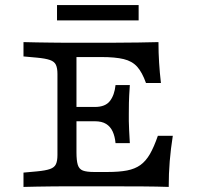

<svg xmlns="http://www.w3.org/2000/svg" viewBox="-20 -737 792 757"><path d="M235.5 -2.4Q211.3 -2.4 182.7 -2Q154 -1.6 125.4 -1.2Q96.8 -0.8 72.6 0V-56.5L125.8 -61.3Q159.7 -64.5 177 -70.6Q194.4 -76.6 200.4 -89.5Q206.5 -102.4 206.5 -125.8V-445.2Q206.5 -468.5 200.4 -481.5Q194.4 -494.4 177 -500.4Q159.7 -506.5 125.8 -509.7L72.6 -514.5V-571Q96.8 -570.2 125.4 -569.8Q154 -569.4 182.7 -569Q211.3 -568.5 235.5 -568.5H245.2H420.2Q479.8 -568.5 525 -569.4Q570.2 -570.2 604.8 -571Q604.8 -529 607.3 -489.9Q609.7 -450.8 614.5 -409.7H555.6Q540.3 -452.4 520.6 -474.2Q500.8 -496 467.7 -504Q434.7 -512.1 378.2 -512.1H281.5V-136.3Q281.5 -104 286.7 -87.1Q291.9 -70.2 306.9 -64.5Q321.8 -58.9 350.8 -58.9H404Q450 -58.9 481 -64.9Q512.1 -71 533.5 -86.3Q554.8 -101.6 571 -129.4Q587.1 -157.3 602.4 -201.6H661.3Q653.2 -150 649.2 -101.6Q645.2 -53.2 645.2 0Q600.8 -1.6 542.7 -2Q484.7 -2.4 408.9 -2.4H245.2ZM246.8 -258.9V-315.3H437.9V-258.9ZM435.5 -172.6Q433.1 -199.2 424.2 -218.5Q415.3 -237.9 398.4 -248.4Q381.5 -258.9 354 -258.9V-315.3Q395.2 -315.3 413.3 -338.7Q431.5 -362.1 435.5 -401.6H491.9Q488.7 -355.6 488.3 -331.5Q487.9 -307.3 487.9 -287.1Q487.9 -274.2 487.9 -259.3Q487.9 -244.4 489.1 -223.8Q490.3 -203.2 491.9 -172.6ZM204.8 -656.5V-716.9H526.6V-656.5Z"/></svg>

Font: Playfair 5pt SemiExpanded Light
Style: Regular
Weight: 300
Width: 6
Designer: Claus Eggers Sørensen
Foundry: Claus Eggers Sørensen
Version: Version 2.203